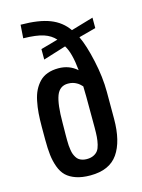

<svg xmlns="http://www.w3.org/2000/svg" viewBox="-124 -890 718 971"><g transform="rotate(-15 235.5 -405.0)"><path d="M51.8 -224.6V-292Q51.8 -331.1 54.2 -362.5Q56.6 -394 63 -425.3Q69.3 -456.5 80.8 -479.5Q92.3 -502.4 109.4 -520.3Q126.5 -538.1 151.6 -547.4Q176.8 -556.6 209 -556.6Q266.1 -556.6 306.2 -520.5Q297.4 -613.8 271 -654.8L151.9 -617.7V-672.4L242.2 -697.8Q220.2 -723.1 182.9 -735.6Q145.5 -748 77.1 -749L82 -818.8Q177.7 -818.4 235.1 -795.9Q292.5 -773.4 325.7 -725.1L442.4 -759.3V-704.6L353 -680.7Q377 -630.9 396.2 -543Q415.5 -455.1 415.5 -377.4V-237.3Q415.5 -119.1 371.1 -55.2Q326.7 8.8 226.6 8.8Q183.1 8.8 151.9 -2Q120.6 -12.7 101.3 -31.2Q82 -49.8 70.8 -80.3Q59.6 -110.8 55.7 -144.5Q51.8 -178.2 51.8 -224.6ZM230 -75.7Q251 -75.7 265.6 -82.8Q280.3 -89.8 288.6 -101.1Q296.9 -112.3 301.5 -131.8Q306.2 -151.4 307.6 -170.9Q309.1 -190.4 309.1 -219.2Q309.1 -432.6 307.6 -435.5Q307.1 -436 304.2 -439Q301.3 -441.9 299.8 -443.4Q298.3 -444.8 294.7 -448.2Q291 -451.7 288.1 -453.4Q285.2 -455.1 280.5 -458Q275.9 -460.9 271.2 -462.6Q266.6 -464.4 261 -466.1Q255.4 -467.8 249 -468.5Q242.7 -469.2 235.8 -469.2Q192.4 -469.2 175.5 -425.8Q158.7 -382.3 158.7 -284.2Q158.7 -272 158.4 -253.4Q158.2 -234.9 158 -222.7Q157.7 -210.4 158 -193.8Q158.2 -177.2 158.9 -166Q159.7 -154.8 161.9 -141.4Q164.1 -127.9 167.5 -119.1Q170.9 -110.4 176.5 -101.3Q182.1 -92.3 189.5 -87.2Q196.8 -82 207 -78.9Q217.3 -75.7 230 -75.7Z"/></g></svg>

Font: Oswald Regular
Style: Regular
Weight: 400
Designer: Vernon Adams
Foundry: Vernon Adams
Version: 3.0; ttfautohint (v0.95) -l 8 -r 50 -G 200 -x 0 -w "G" -W -c